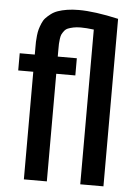

<svg xmlns="http://www.w3.org/2000/svg" viewBox="-56 -844 626 886"><g transform="rotate(5 257.5 -400.5)"><path d="M18.6 -498.5V-578.1H88.4V-607.9Q88.4 -626 88.6 -637.5Q88.9 -648.9 90.8 -666.5Q92.8 -684.1 96.2 -696Q99.6 -708 106 -723.4Q112.3 -738.8 121.6 -748.8Q130.9 -758.8 144.8 -769.5Q158.7 -780.3 176.8 -786.6Q194.8 -793 219.2 -796.9Q243.7 -800.8 272.9 -800.8Q346.7 -800.8 457 -775.9V0H349.6V-716.8Q314 -721.2 289.1 -721.2Q269.5 -721.2 254.6 -718Q239.7 -714.8 229.7 -710.7Q219.7 -706.5 212.9 -697.5Q206.1 -688.5 202.6 -681.4Q199.2 -674.3 197.3 -660.4Q195.3 -646.5 195.1 -637.2Q194.8 -627.9 194.8 -610.4V-578.1H283.2V-498.5H194.8V0H88.4V-498.5Z"/></g></svg>

Font: Oswald Regular
Style: Regular
Weight: 400
Designer: Vernon Adams
Foundry: Vernon Adams
Version: 3.0; ttfautohint (v0.95) -l 8 -r 50 -G 200 -x 0 -w "G" -W -c